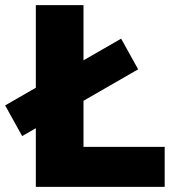

<svg xmlns="http://www.w3.org/2000/svg" viewBox="-71 -725 686 745"><path d="M68 0V-705H253V-155H568V0ZM15 -197 -51 -316 399 -575 465 -456Z"/></svg>

Font: Nunito Sans 11pt Black
Style: Regular
Weight: 900
Version: Version 3.101;gftools[0.9.27]